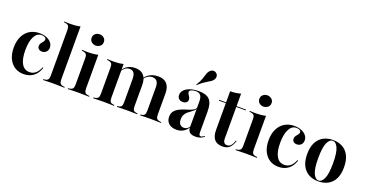

<svg xmlns="http://www.w3.org/2000/svg" viewBox="-34 -1288 3659 1919"><g transform="rotate(20 1796.0 -329.0)"><path d="M221.8 11.3Q166.1 11.3 125.4 -15.3Q84.7 -41.9 62.1 -90.7Q39.5 -139.5 39.5 -205.6Q39.5 -273.4 63.3 -323.4Q87.1 -373.4 131 -400.8Q175 -428.2 234.7 -428.2Q277.4 -428.2 310.1 -414.9Q342.7 -401.6 361.3 -378.6Q379.8 -355.6 379.8 -325.8Q379.8 -298.4 362.5 -280.6Q345.2 -262.9 317.7 -262.9Q296 -262.9 282.7 -274.6Q269.4 -286.3 269.4 -304.8Q269.4 -324.2 279 -337.1Q288.7 -350 298.8 -361.7Q308.9 -373.4 308.9 -387.1Q308.9 -400.8 295.2 -408.9Q281.5 -416.9 259.7 -416.9Q211.3 -416.9 184.3 -364.5Q157.3 -312.1 157.3 -220.2Q157.3 -126.6 186.3 -77Q215.3 -27.4 270.2 -27.4Q307.3 -27.4 334.7 -50.4Q362.1 -73.4 379 -117.7L387.1 -114.5Q367.7 -53.2 325 -21Q282.3 11.3 221.8 11.3Z M539.5 -2.4Q512.9 -2.4 487.1 -1.6Q461.3 -0.8 425.8 0V-8.9L437.9 -9.7Q463.7 -12.9 473.8 -25.4Q483.9 -37.9 483.9 -67.7V-208.1H595.2V-67.7Q595.2 -37.9 605.2 -25.4Q615.3 -12.9 641.1 -9.7L653.2 -8.9V0Q618.5 -0.8 592.7 -1.6Q566.9 -2.4 539.5 -2.4ZM483.9 -208.1V-554.8Q483.9 -584.7 473.8 -596.8Q463.7 -608.9 436.3 -612.9L425.8 -613.7V-622.6Q446.8 -621 462.1 -620.6Q477.4 -620.2 491.9 -620.2Q520.2 -620.2 546 -623Q571.8 -625.8 595.2 -631.5V-622.6V-208.1Z M747.6 -208.1V-349.2Q747.6 -379 737.5 -391.1Q727.4 -403.2 700 -406.5L689.5 -408.1V-416.9Q710.5 -415.3 725.8 -414.9Q741.1 -414.5 755.6 -414.5Q783.9 -414.5 809.7 -417.3Q835.5 -420.2 858.9 -425.8V-416.9V-208.1ZM803.2 -2.4Q776.6 -2.4 750.8 -1.6Q725 -0.8 689.5 0V-8.9L701.6 -9.7Q727.4 -12.9 737.5 -25.4Q747.6 -37.9 747.6 -67.7V-208.1H858.9V-67.7Q858.9 -37.9 869 -25.4Q879 -12.9 904.8 -9.7L916.9 -8.9V0Q882.3 -0.8 856.5 -1.6Q830.6 -2.4 803.2 -2.4ZM802.4 -503.2Q777.4 -503.2 757.7 -519.4Q737.9 -535.5 737.9 -563.7Q737.9 -591.1 757.7 -607.3Q777.4 -623.4 802.4 -623.4Q828.2 -623.4 848 -607.3Q867.7 -591.1 867.7 -563.7Q867.7 -535.5 847.6 -519.4Q827.4 -503.2 802.4 -503.2Z M1072.6 -2.4Q1046 -2.4 1020.2 -1.6Q994.4 -0.8 958.9 0V-8.9L971 -9.7Q996.8 -12.9 1006.9 -25.4Q1016.9 -37.9 1016.9 -67.7V-208.1H1128.2V-67.7Q1128.2 -37.1 1137.9 -24.6Q1147.6 -12.1 1172.6 -9.7L1180.6 -8.9V0Q1146.8 -0.8 1122.6 -1.6Q1098.4 -2.4 1072.6 -2.4ZM1016.9 -208.1V-349.2Q1016.9 -379 1006.9 -391.1Q996.8 -403.2 969.4 -406.5L958.9 -408.1V-416.9Q979.8 -415.3 995.2 -414.9Q1010.5 -414.5 1025 -414.5Q1053.2 -414.5 1079 -417.3Q1104.8 -420.2 1128.2 -425.8V-416.9V-208.1ZM1263.7 -208.1V-314.5Q1263.7 -358.1 1248.8 -379.4Q1233.9 -400.8 1203.2 -400.8Q1171.8 -400.8 1146.8 -377.4Q1121.8 -354 1103.2 -306.5L1100.8 -309.7Q1121.8 -371.8 1160.1 -400Q1198.4 -428.2 1253.2 -428.2Q1312.9 -428.2 1344 -393.1Q1375 -358.1 1375 -290.3V-208.1ZM1319.4 -2.4Q1294.4 -2.4 1269.8 -1.6Q1245.2 -0.8 1211.3 0V-8.9L1220.2 -9.7Q1244.4 -12.1 1254 -24.6Q1263.7 -37.1 1263.7 -67.7V-208.1H1375V-67.7Q1375 -37.1 1384.7 -24.6Q1394.4 -12.1 1419.4 -9.7L1427.4 -8.9V0Q1393.5 -0.8 1369.4 -1.6Q1345.2 -2.4 1319.4 -2.4ZM1510.5 -208.1V-313.7Q1510.5 -358.1 1494.4 -379.4Q1478.2 -400.8 1443.5 -400.8Q1412.9 -400.8 1386.7 -380.2Q1360.5 -359.7 1340.3 -312.1L1337.1 -318.5Q1358.1 -375 1399.6 -401.6Q1441.1 -428.2 1498.4 -428.2Q1559.7 -428.2 1590.7 -393.1Q1621.8 -358.1 1621.8 -290.3V-208.1ZM1566.1 -2.4Q1541.1 -2.4 1516.5 -1.6Q1491.9 -0.8 1458.1 0V-8.9L1466.1 -9.7Q1491.1 -12.1 1500.8 -24.6Q1510.5 -37.1 1510.5 -67.7V-208.1H1621.8V-67.7Q1621.8 -37.9 1631.9 -25.4Q1641.9 -12.9 1667.7 -9.7L1679.8 -8.9V0Q1644.4 -0.8 1618.5 -1.6Q1592.7 -2.4 1566.1 -2.4Z M1967.7 -208.1V-329.8Q1967.7 -376.6 1951.6 -397.2Q1935.5 -417.7 1899.2 -417.7Q1871 -417.7 1852.4 -408.5Q1833.9 -399.2 1833.9 -385.5Q1833.9 -375.8 1841.5 -364.1Q1849.2 -352.4 1856.5 -339.9Q1863.7 -327.4 1863.7 -312.1Q1863.7 -293.5 1849.2 -282.3Q1834.7 -271 1811.3 -271Q1785.5 -271 1770.2 -285.9Q1754.8 -300.8 1754.8 -325.8Q1754.8 -356.5 1777 -379.4Q1799.2 -402.4 1838.3 -415.3Q1877.4 -428.2 1928.2 -428.2Q2009.7 -428.2 2044.4 -391.1Q2079 -354 2079 -266.9V-208.1ZM1846.8 11.3Q1795.2 11.3 1765.3 -15.3Q1735.5 -41.9 1735.5 -86.3Q1735.5 -121.8 1752.4 -144.4Q1769.4 -166.9 1795.6 -181Q1821.8 -195.2 1851.6 -204.8Q1881.5 -214.5 1908.1 -223.4Q1934.7 -232.3 1951.6 -244.8Q1968.5 -257.3 1968.5 -277.4L1969.4 -260.5Q1966.1 -245.2 1953.2 -233.5Q1940.3 -221.8 1923.8 -210.5Q1907.3 -199.2 1891.1 -185.5Q1875 -171.8 1864.1 -151.6Q1853.2 -131.5 1853.2 -102.4Q1853.2 -69.4 1868.5 -50.8Q1883.9 -32.3 1911.3 -32.3Q1929 -32.3 1944 -41.5Q1958.9 -50.8 1971 -69.4V-59.7Q1949.2 -24.2 1918.1 -6.5Q1887.1 11.3 1846.8 11.3ZM2079 -44.4Q2079 -25.8 2083.9 -17.7Q2088.7 -9.7 2099.2 -9.7Q2108.9 -9.7 2118.5 -15.3Q2128.2 -21 2137.1 -27.4L2141.1 -20.2Q2123.4 -5.6 2101.6 2.8Q2079.8 11.3 2050 11.3Q2008.1 11.3 1987.9 -6.5Q1967.7 -24.2 1967.7 -59.7V-208.1H2079ZM1885.5 -476.6 1880.6 -480.6Q1908.1 -524.2 1918.5 -554.4Q1929 -584.7 1935.1 -606.5Q1941.1 -628.2 1954 -645.2Q1969.4 -665.3 1989.9 -668.5Q2010.5 -671.8 2026.6 -658.9Q2042.7 -646 2044.4 -625.8Q2046 -605.6 2031.5 -586.3Q2021 -573.4 2007.3 -564.5Q1993.5 -555.6 1976.2 -545.6Q1958.9 -535.5 1936.3 -519.4Q1913.7 -503.2 1885.5 -476.6Z M2337.9 11.3Q2279 11.3 2250.4 -22.2Q2221.8 -55.6 2221.8 -123.4V-208.1H2333.1V-71.8Q2333.1 -44.4 2344 -30.2Q2354.8 -16.1 2377.4 -16.1Q2400.8 -16.1 2417.3 -35.5Q2433.9 -54.8 2445.2 -91.1L2452.4 -87.9Q2436.3 -36.3 2409.3 -12.5Q2382.3 11.3 2337.9 11.3ZM2221.8 -208.1V-533.9Q2254 -533.9 2281.5 -537.9Q2308.9 -541.9 2333.1 -549.2V-208.1ZM2148.4 -407.3V-416.1H2433.9V-407.3Z M2531.5 -208.1V-349.2Q2531.5 -379 2521.4 -391.1Q2511.3 -403.2 2483.9 -406.5L2473.4 -408.1V-416.9Q2494.4 -415.3 2509.7 -414.9Q2525 -414.5 2539.5 -414.5Q2567.7 -414.5 2593.5 -417.3Q2619.4 -420.2 2642.7 -425.8V-416.9V-208.1ZM2587.1 -2.4Q2560.5 -2.4 2534.7 -1.6Q2508.9 -0.8 2473.4 0V-8.9L2485.5 -9.7Q2511.3 -12.9 2521.4 -25.4Q2531.5 -37.9 2531.5 -67.7V-208.1H2642.7V-67.7Q2642.7 -37.9 2652.8 -25.4Q2662.9 -12.9 2688.7 -9.7L2700.8 -8.9V0Q2666.1 -0.8 2640.3 -1.6Q2614.5 -2.4 2587.1 -2.4ZM2586.3 -503.2Q2561.3 -503.2 2541.5 -519.4Q2521.8 -535.5 2521.8 -563.7Q2521.8 -591.1 2541.5 -607.3Q2561.3 -623.4 2586.3 -623.4Q2612.1 -623.4 2631.9 -607.3Q2651.6 -591.1 2651.6 -563.7Q2651.6 -535.5 2631.5 -519.4Q2611.3 -503.2 2586.3 -503.2Z M2932.3 11.3Q2876.6 11.3 2835.9 -15.3Q2795.2 -41.9 2772.6 -90.7Q2750 -139.5 2750 -205.6Q2750 -273.4 2773.8 -323.4Q2797.6 -373.4 2841.5 -400.8Q2885.5 -428.2 2945.2 -428.2Q2987.9 -428.2 3020.6 -414.9Q3053.2 -401.6 3071.8 -378.6Q3090.3 -355.6 3090.3 -325.8Q3090.3 -298.4 3073 -280.6Q3055.6 -262.9 3028.2 -262.9Q3006.5 -262.9 2993.1 -274.6Q2979.8 -286.3 2979.8 -304.8Q2979.8 -324.2 2989.5 -337.1Q2999.2 -350 3009.3 -361.7Q3019.4 -373.4 3019.4 -387.1Q3019.4 -400.8 3005.6 -408.9Q2991.9 -416.9 2970.2 -416.9Q2921.8 -416.9 2894.8 -364.5Q2867.7 -312.1 2867.7 -220.2Q2867.7 -126.6 2896.8 -77Q2925.8 -27.4 2980.6 -27.4Q3017.7 -27.4 3045.2 -50.4Q3072.6 -73.4 3089.5 -117.7L3097.6 -114.5Q3078.2 -53.2 3035.5 -21Q2992.7 11.3 2932.3 11.3Z M3355.6 11.3Q3298.4 11.3 3254.4 -12.5Q3210.5 -36.3 3185.1 -84.7Q3159.7 -133.1 3159.7 -208.1Q3159.7 -283.1 3185.1 -331.9Q3210.5 -380.6 3254.8 -404.4Q3299.2 -428.2 3356.5 -428.2Q3413.7 -428.2 3457.7 -404.4Q3501.6 -380.6 3526.6 -331.9Q3551.6 -283.1 3551.6 -208.1Q3551.6 -133.1 3526.6 -84.7Q3501.6 -36.3 3457.7 -12.5Q3413.7 11.3 3355.6 11.3ZM3356.5 2.4Q3390.3 2.4 3412.5 -46.8Q3434.7 -96 3434.7 -208.1Q3434.7 -320.2 3412.5 -369.8Q3390.3 -419.4 3356.5 -419.4Q3321.8 -419.4 3299.6 -369.8Q3277.4 -320.2 3277.4 -208.1Q3277.4 -96 3299.6 -46.8Q3321.8 2.4 3356.5 2.4Z"/></g></svg>

Font: Playfair 144pt SemiCondensed
Style: Bold
Weight: 700
Width: 4
Designer: Claus Eggers Sørensen
Foundry: Claus Eggers Sørensen
Version: Version 2.203